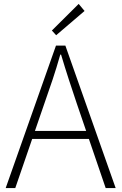

<svg xmlns="http://www.w3.org/2000/svg" viewBox="-20 -961 621 981"><path d="M9 0 266 -728H314L571 0H520L373 -430Q351 -495 331.5 -555Q312 -615 292 -682H288Q269 -615 249 -555Q229 -495 206 -430L58 0ZM125 -251V-292H452V-251ZM267 -781 245 -805 382 -941 412 -905Z"/></svg>

Font: Noto Sans TC Thin ExtraLight
Style: Regular
Weight: 250
Version: Version 2.004-H2;hotconv 1.0.118;makeotfexe 2.5.65603